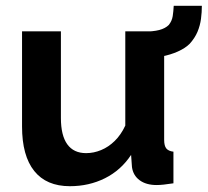

<svg xmlns="http://www.w3.org/2000/svg" viewBox="-20 -632 716 662"><path d="M56 -524H190V-225Q190 -165 212 -134.5Q234 -104 277 -104Q303 -104 328.5 -114.5Q354 -125 375.5 -146Q397 -167 412 -199V-524H546V-150Q546 -129 553.5 -120Q561 -111 578 -109V0Q558 3 544.5 4.5Q531 6 520 6Q484 6 461.5 -10.5Q439 -27 435 -56L432 -98Q397 -45 342 -17.5Q287 10 221 10Q140 10 98 -42.5Q56 -95 56 -196ZM473 -523Q508 -523 529 -528.5Q550 -534 562 -546Q573 -560 575.5 -576.5Q578 -593 579 -612H676Q676 -590 673 -567Q670 -544 661 -522.5Q652 -501 634 -481Q619 -466 593.5 -454.5Q568 -443 536.5 -437Q505 -431 471 -431Z"/></svg>

Font: YasnoRaleway
Style: Bold
Weight: 700
Designer: Matt McInerney, Pablo Impallari, Rodrigo Fuenzalida
Foundry: Matt McInerney, Pablo Impallari, Rodrigo Fuenzalida
Version: Version 4.026